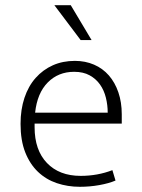

<svg xmlns="http://www.w3.org/2000/svg" viewBox="-20 -710 544 738"><path d="M448 -235H113V-221Q113 -133 160.5 -83.5Q208 -34 290 -34Q355 -34 412 -56L424 -16Q398 -5 361.5 1.5Q325 8 287 8Q240 8 198.5 -6Q157 -20 126 -49.5Q95 -79 77 -124.5Q59 -170 59 -234Q59 -289 74 -334Q89 -379 117 -410.5Q145 -442 183 -459Q221 -476 268 -476Q308 -476 341.5 -461.5Q375 -447 398.5 -420Q422 -393 435 -355Q448 -317 448 -271ZM394 -277Q394 -306 387 -334.5Q380 -363 364.5 -385Q349 -407 324.5 -420.5Q300 -434 265 -434Q204 -434 163.5 -393Q123 -352 115 -277ZM252 -690 332 -556H290L189 -690Z"/></svg>

Font: Mukta Mahee ExtraLight
Style: Regular
Weight: 275
Designer: Shuchita Grover, Noopur Datye, Girish Dalvi, Yashodeep Gholap
Foundry: Ek Type
Version: Version 2.538;PS 1.000;hotconv 16.6.51;makeotf.lib2.5.65220;